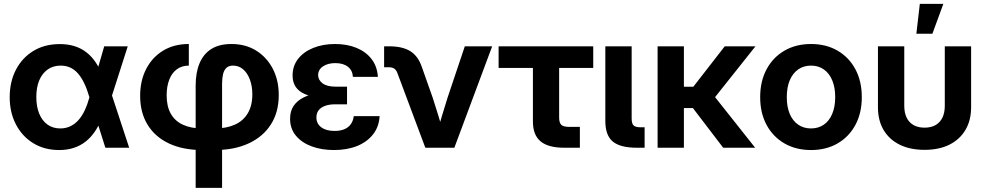

<svg xmlns="http://www.w3.org/2000/svg" viewBox="-20 -751 5009 976"><path d="M280.8 11.7Q205.6 11.7 148.9 -23.2Q92.3 -58.1 60.8 -118.9Q29.3 -179.7 29.3 -256.8Q29.3 -335.4 60.8 -396.2Q92.3 -457 149.4 -491.9Q206.5 -526.9 284.2 -526.9Q326.2 -526.9 360.4 -515.9Q394.5 -504.9 421.1 -483.6Q447.8 -462.4 468 -431.6Q488.3 -400.9 502.4 -360.8H529.3L546.9 -272.9L636.7 0H515.6L433.6 -259.3Q422.4 -298.3 408 -328.1Q393.6 -357.9 376.2 -377.7Q358.9 -397.5 337.2 -407.5Q315.4 -417.5 288.6 -417.5Q250 -417.5 222.2 -397.7Q194.3 -377.9 179.4 -342.3Q164.6 -306.6 164.6 -258.3Q164.6 -209.5 179.2 -173.6Q193.8 -137.7 221.2 -117.9Q248.5 -98.1 286.6 -98.1Q314 -98.1 336.9 -108.9Q359.9 -119.6 378.2 -139.9Q396.5 -160.2 410.4 -189.5Q424.3 -218.8 434.6 -256.3L509.8 -515.6H629.4L546.4 -256.3L527.3 -157.7H500.5Q484.9 -116.2 463.9 -84.7Q442.9 -53.2 415.8 -31.7Q388.7 -10.3 355 0.7Q321.3 11.7 280.8 11.7Z M974.6 204.1V-315.9Q974.6 -382.3 994.4 -429.4Q1014.2 -476.6 1054.2 -502Q1094.2 -527.3 1156.7 -527.3Q1228 -527.3 1282 -493.9Q1335.9 -460.4 1366.5 -401.9Q1397 -343.3 1397 -267.6Q1397 -180.7 1356.9 -118.2Q1316.9 -55.7 1243.9 -22Q1170.9 11.7 1071.8 11.7H1008.8Q910.2 11.7 839.4 -21.5Q768.6 -54.7 730.5 -116.5Q692.4 -178.2 692.4 -264.2Q692.4 -340.8 722.9 -400.1Q753.4 -459.5 808.8 -493.4Q864.3 -527.3 939.9 -527.3V-417.5Q903.8 -417.5 878.4 -398.4Q853 -379.4 840.1 -345.2Q827.1 -311 827.1 -266.6Q827.1 -210 848.4 -172.6Q869.6 -135.3 910.4 -116.7Q951.2 -98.1 1008.8 -98.1H1071.8Q1131.3 -98.1 1174.1 -117.4Q1216.8 -136.7 1239.7 -175.5Q1262.7 -214.4 1262.7 -271Q1262.7 -313.5 1250.2 -346.7Q1237.8 -379.9 1215.8 -398.7Q1193.8 -417.5 1164.6 -417.5Q1143.1 -417.5 1130.9 -406Q1118.7 -394.5 1113.8 -373.8Q1108.9 -353 1108.9 -325.7V204.1Z M1677.7 11.7Q1615.2 11.7 1564.7 -6.8Q1514.2 -25.4 1484.4 -61Q1454.6 -96.7 1454.6 -147Q1454.6 -186.5 1472.7 -212.9Q1490.7 -239.3 1522.7 -255.4Q1554.7 -271.5 1595.7 -278.1Q1636.7 -284.7 1682.1 -284.7H1744.1V-220.7H1682.1Q1654.3 -220.7 1633.1 -213.1Q1611.8 -205.6 1600.1 -190.9Q1588.4 -176.3 1588.4 -154.3Q1588.4 -122.1 1613.3 -103.8Q1638.2 -85.4 1680.7 -85.4Q1710 -85.4 1730.7 -94.2Q1751.5 -103 1763.4 -119.9Q1775.4 -136.7 1778.3 -160.6H1909.7Q1906.7 -106.9 1876.7 -68.4Q1846.7 -29.8 1795.7 -9Q1744.6 11.7 1677.7 11.7ZM1689.5 -249.5Q1639.2 -249.5 1597.9 -255.1Q1556.6 -260.7 1527.6 -273.7Q1498.5 -286.6 1482.9 -309.8Q1467.3 -333 1467.3 -367.7Q1467.3 -415.5 1495.1 -451.4Q1522.9 -487.3 1572 -507.3Q1621.1 -527.3 1683.1 -527.3Q1744.6 -527.3 1792.5 -507.6Q1840.3 -487.8 1868.9 -450.7Q1897.5 -413.6 1900.9 -360.4H1773.9Q1772 -393.6 1748.3 -411.9Q1724.6 -430.2 1684.6 -430.2Q1646.5 -430.2 1621.8 -413.6Q1597.2 -397 1597.2 -369.1Q1597.2 -344.7 1619.4 -327.6Q1641.6 -310.5 1686 -310.5H1744.1V-249.5Z M2142.1 0 2000 -379.9Q1994.1 -395.5 1983.9 -402.3Q1973.6 -409.2 1956.1 -409.2H1932.6V-515.6H1957.5Q2027.3 -515.6 2067.1 -490Q2106.9 -464.4 2125.5 -407.2L2179.7 -253.9Q2194.3 -210 2207.5 -165.8Q2220.7 -121.6 2233.9 -77.1H2201.7Q2214.8 -121.6 2227.8 -165.8Q2240.7 -210 2254.9 -253.9L2342.8 -515.6H2481.9L2289.6 0Z M2848.6 0Q2766.6 0 2727.8 -32.5Q2689 -64.9 2689 -133.3V-405.8H2514.6V-515.6H2995.6V-405.8H2822.3V-153.8Q2822.3 -127 2833.3 -116.5Q2844.2 -106 2873.5 -106Q2887.7 -106 2900.9 -106Q2914.1 -106 2927.7 -106V0Q2908.2 0 2888.4 0Q2868.7 0 2848.6 0Z M3217.8 0Q3132.8 0 3095 -31.5Q3057.1 -63 3057.1 -135.7V-515.6H3190.9V-148.9Q3190.9 -123 3200.7 -113.5Q3210.4 -104 3235.8 -104Q3240.7 -104 3246.6 -104Q3252.4 -104 3256.8 -104V0Q3247.1 0 3237.3 0Q3227.5 0 3217.8 0Z M3456.5 -515.6V0H3322.8V-515.6ZM3820.3 -515.6 3570.8 -201.7H3428.7L3419.9 -310.1H3504.4L3664.1 -515.6ZM3656.2 0 3497.1 -208.5 3594.7 -282.7 3818.8 0Z M4102.5 11.7Q4025.9 11.7 3967.5 -22Q3909.2 -55.7 3876.7 -116.2Q3844.2 -176.8 3844.2 -257.3Q3844.2 -337.9 3876.7 -398.7Q3909.2 -459.5 3967.5 -493.4Q4025.9 -527.3 4102.5 -527.3Q4179.7 -527.3 4237.8 -493.4Q4295.9 -459.5 4328.4 -398.7Q4360.8 -337.9 4360.8 -257.3Q4360.8 -176.8 4328.4 -116.2Q4295.9 -55.7 4237.8 -22Q4179.7 11.7 4102.5 11.7ZM4102.5 -98.1Q4140.1 -98.1 4167.7 -117.2Q4195.3 -136.2 4210.4 -172.1Q4225.6 -208 4225.6 -257.3Q4225.6 -307.1 4210.4 -343Q4195.3 -378.9 4167.7 -398.2Q4140.1 -417.5 4102.5 -417.5Q4065.4 -417.5 4037.6 -398.2Q4009.8 -378.9 3994.6 -343Q3979.5 -307.1 3979.5 -257.3Q3979.5 -207.5 3994.6 -171.9Q4009.8 -136.2 4037.6 -117.2Q4065.4 -98.1 4102.5 -98.1Z M4679.7 10.7Q4606.4 10.7 4553.2 -15.6Q4500 -42 4471.4 -90.6Q4442.9 -139.2 4442.9 -205.6V-515.6H4576.7V-213.4Q4576.7 -178.2 4588.6 -153.3Q4600.6 -128.4 4623.8 -115.2Q4647 -102.1 4679.7 -102.1Q4712.9 -102.1 4735.8 -115.2Q4758.8 -128.4 4770.8 -153.3Q4782.7 -178.2 4782.7 -213.4V-515.6H4916.5V-205.6Q4916.5 -139.2 4887.7 -90.6Q4858.9 -42 4806.2 -15.6Q4753.4 10.7 4679.7 10.7ZM4638.2 -579.6 4655.8 -731.4H4775.4L4719.7 -579.6Z"/></svg>

Font: Inter Cardless Display
Style: Bold
Weight: 700
Designer: Rasmus Andersson
Foundry: rsms
Version: Version 4.001;git-9221beed3